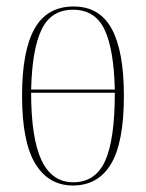

<svg xmlns="http://www.w3.org/2000/svg" viewBox="-20 -562 450 592"><path d="M205 10Q130 10 89 -57Q48 -124 48 -267Q48 -405 86.5 -473.5Q125 -542 207 -542Q287 -542 324.5 -473Q362 -404 362 -267Q362 -122 322 -56Q282 10 205 10ZM334 -286Q331 -411 302 -471.5Q273 -532 205 -532Q138 -532 108.5 -471.5Q79 -411 76 -286ZM206 0Q274 0 304 -65.5Q334 -131 334 -276H76Q76 -136 108 -68Q140 0 206 0Z"/></svg>

Font: Noto Serif Display ExtraCondensed Thin
Style: Regular
Weight: 100
Width: 2
Designer: Monotype Design Team
Foundry: Monotype Imaging Inc.
Version: Version 2.009